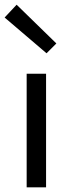

<svg xmlns="http://www.w3.org/2000/svg" viewBox="-32 -801 299 821"><path d="M82 0V-485.8H165V0ZM167 -573.2 -12.2 -726.1 39.1 -780.8 209 -615.2Z"/></svg>

Font: Source Sans Pro
Style: Regular
Weight: 400
Designer: Paul D. Hunt
Foundry: Adobe Systems Incorporated
Version: Version 3.006;hotconv 1.0.111;makeotfexe 2.5.65597